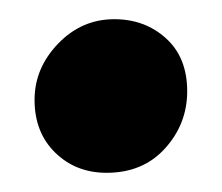

<svg xmlns="http://www.w3.org/2000/svg" viewBox="-20 -173 231 200"><path d="M91 7Q59 7 37.5 -14Q16 -35 16 -69Q16 -102 40.5 -127.5Q65 -153 99 -153Q131 -153 153 -133Q175 -113 175 -78Q175 -44 152 -18.5Q129 7 91 7Z"/></svg>

Font: Faustina Light ExtraBold
Style: Regular
Weight: 800
Version: Version 1.200